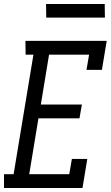

<svg xmlns="http://www.w3.org/2000/svg" viewBox="-49 -939 553 959"><path d="M-29 0V-69H19L118 -666H79L78 -735H484L460 -590H383L396 -666H196L155 -417H360L348 -348H143L97 -69H297L310 -145H387L363 0ZM182 -851 181 -919H474L475 -851Z"/></svg>

Font: Iosevka QP
Style: Italic
Weight: 400
Italic angle: -9°
Designer: Belleve Invis
Foundry: Belleve Invis
Version: Version 20.0.0; ttfautohint (v1.8.4)